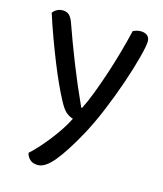

<svg xmlns="http://www.w3.org/2000/svg" viewBox="-102 -548 692 814"><g transform="rotate(15 244.5 -140.5)"><path d="M169 -103Q156 -127 139 -164Q122 -201 103.5 -247Q85 -293 66 -344.5Q47 -396 30 -449Q37 -459 48.5 -465Q60 -471 73 -471Q90 -471 100.5 -462Q111 -453 119 -432Q149 -347 181.5 -265Q214 -183 255 -93H259Q275 -124 292 -168.5Q309 -213 325.5 -263Q342 -313 356.5 -364.5Q371 -416 382 -463Q389 -466 397 -468.5Q405 -471 416 -471Q433 -471 444 -462.5Q455 -454 455 -437Q455 -417 441 -364Q427 -311 404.5 -245Q382 -179 353 -109.5Q324 -40 294 14Q247 99 209.5 144.5Q172 190 140 190Q117 190 104.5 178Q92 166 89 150Q105 136 125 114Q145 92 165 66.5Q185 41 203 14Q221 -13 233 -38Q216 -43 201.5 -55.5Q187 -68 169 -103Z"/></g></svg>

Font: Baloo 2
Style: Regular
Weight: 400
Designer: Sarang Kulkarni and Ek Type
Foundry: Ek Type
Version: Version 1.640;hotconv 1.0.111;makeotfexe 2.5.65597; ttfautoh